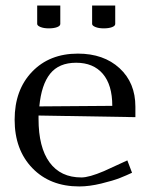

<svg xmlns="http://www.w3.org/2000/svg" viewBox="-20 -670 548 698"><path d="M314.9 -649.9H398.9V-583Q398.9 -575.7 387.2 -571.3Q375.5 -566.9 356.9 -566.9Q338.9 -566.9 326.9 -571.8Q314.9 -576.7 314.9 -583ZM115.2 -649.9H199.2V-583Q199.2 -575.7 187.5 -571.3Q175.8 -566.9 157.2 -566.9Q139.2 -566.9 127.2 -571.8Q115.2 -576.7 115.2 -583ZM123 -283.2 388.2 -285.2Q388.2 -361.3 353.8 -401.6Q319.3 -441.9 256.8 -441.9Q194.3 -441.9 162.4 -402.1Q130.4 -362.3 123 -283.2ZM120.1 -250V-237.8Q120.1 -134.3 160.2 -79.6Q200.2 -24.9 275.9 -24.9Q303.7 -24.9 357.9 -47.9L442.9 -86.9L460 -42Q440.4 -32.7 415.8 -22.9Q391.1 -13.2 347.9 -2.7Q304.7 7.8 268.1 7.8Q162.1 7.8 97.7 -58.8Q33.2 -125.5 33.2 -234.9Q33.2 -342.8 96.4 -408.9Q159.7 -475.1 263.2 -475.1Q356.9 -475.1 414.6 -422.1Q472.2 -369.1 472.2 -282.2V-244.1Z"/></svg>

Font: Resagokr
Style: Regular
Weight: 500
Designer: gluk
Foundry: gluk
Version: Version 0.95